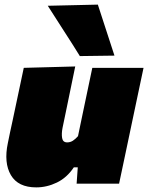

<svg xmlns="http://www.w3.org/2000/svg" viewBox="-20 -796 642 832"><path d="M137 16Q58.5 16 27.2 -37.2Q-4 -90.5 14 -176Q18.5 -198 23.2 -220.8Q28 -243.5 34.5 -273Q50.5 -347.5 61.2 -399Q72 -450.5 83 -502L306 -508Q295.5 -457 285 -406.2Q274.5 -355.5 263.5 -302L251 -242Q246 -216.5 249.2 -197.8Q252.5 -179 271 -179Q284.5 -179 295.8 -186.2Q307 -193.5 318 -206L338 -302Q349.5 -355.5 359.2 -403Q369 -450.5 380 -502H602Q591 -450.5 580.2 -399Q569.5 -347.5 553.5 -272.5L541 -213Q528 -151 517.5 -101.5Q507 -52 496 0H312L317 -71H300Q270 -26 226.5 -5Q183 16 137 16ZM326 -553Q294 -605 258.5 -659.5Q223 -714 187 -771L404 -776Q422 -720.5 440 -665.5Q458 -610.5 476 -555Z"/></svg>

Font: Commissioner Black
Style: Italic
Weight: 900
Italic angle: -12°
Designer: Kostas Bartsokas
Foundry: Kostas Bartsokas
Version: Version 1.000; ttfautohint (v1.8.3)